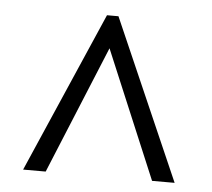

<svg xmlns="http://www.w3.org/2000/svg" viewBox="-40 -757 590 534"><g transform="rotate(5 255.0 -490.0)"><path d="M43 -266H106L253 -623L403 -266H466L270 -714H238Z"/></g></svg>

Font: Noto Serif Ethiopic SmCn
Style: Regular
Weight: 400
Width: 4
Designer: Monotype Design Team
Foundry: Monotype Imaging Inc.
Version: Version 2.102